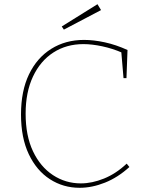

<svg xmlns="http://www.w3.org/2000/svg" viewBox="-20 -888 699 914"><path d="M359 6Q281 6 217.5 -35Q154 -76 117 -154Q80 -232 80 -343Q80 -455 118 -534Q156 -613 224 -655.5Q292 -698 380 -698Q426 -698 479 -686.5Q532 -675 587 -650L582 -516H568L557 -646L562 -637Q516 -657 467 -667.5Q418 -678 377 -678Q296 -678 234 -638Q172 -598 137 -523.5Q102 -449 102 -347Q102 -242 137 -168Q172 -94 232 -54.5Q292 -15 365 -15Q418 -15 475 -38Q532 -61 583 -109L596 -93Q541 -43 479.5 -18.5Q418 6 359 6ZM284 -747 274 -762 444 -868 461 -840Z"/></svg>

Font: Bitter Thin Thin
Style: Regular
Weight: 250
Version: Version 2.002